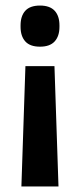

<svg xmlns="http://www.w3.org/2000/svg" viewBox="-20 -522 288 691"><path d="M176 -284 190.5 149H57L71.5 -284ZM124 -502Q159.5 -502 176.8 -483.2Q194 -464.5 194 -430.5V-425.5Q194 -392 176.8 -373Q159.5 -354 124 -354Q88 -354 71 -373Q54 -392 54 -425.5V-430.5Q54 -464.5 71 -483.2Q88 -502 124 -502Z"/></svg>

Font: Anek Bangla
Style: Semi-bold
Weight: 600
Designer: Sulekha Rajkumar (Bangla), Yesha Goshar (Latin)
Foundry: Ek Type
Version: Version 1.002;March 21, 2022;FontCreator 13.0.0.2683 64-bit